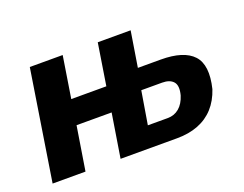

<svg xmlns="http://www.w3.org/2000/svg" viewBox="-85 -663 1044 823"><g transform="rotate(-20 436.5 -251.5)"><path d="M30 0 109 -503H259L229 -313H389L419 -503H569L543 -341H647Q752 -341 794.5 -295Q837 -249 812 -146Q796 -98 766.5 -65.5Q737 -33 694.5 -16.5Q652 0 598 0H340L372 -200H212L180 0ZM499 -95H590Q620 -95 642 -113.5Q664 -132 675 -167Q686 -209 670 -227.5Q654 -246 619 -246H524Z"/></g></svg>

Font: Nunito Sans 7pt Condensed ExtraBold
Style: Italic
Weight: 800
Width: 3
Italic angle: -9°
Designer: Vernon Adams
Foundry: Vernon Adams
Version: Version 3.101;gftools[0.9.27]